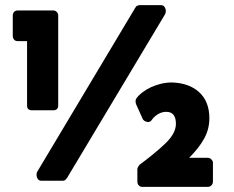

<svg xmlns="http://www.w3.org/2000/svg" viewBox="-20 -708 916 752"><path d="M189 -667Q197 -667 202.5 -661Q208 -655 208 -647V-294Q208 -285 202.5 -280.5Q197 -276 189 -276H106Q86 -276 86 -294V-547H49Q40 -547 35 -553Q30 -559 30 -568V-647Q30 -655 35 -661Q40 -667 49 -667ZM794 -90Q802 -90 808 -83.5Q814 -77 814 -72V3Q814 12 808 18Q802 24 794 24H537Q529 24 523.5 18Q518 12 518 3V-45Q518 -50 521.5 -55.5Q525 -61 527 -63Q588 -108 628.5 -147Q669 -186 669 -223Q669 -270 631 -270Q614 -270 599 -261Q584 -252 575 -239Q568 -228 556 -230.5Q544 -233 539 -242L513 -300Q511 -305 511 -311Q511 -317 513 -321Q522 -334 537.5 -346Q553 -358 571.5 -366.5Q590 -375 611 -380Q632 -385 653 -385Q721 -383 760.5 -346.5Q800 -310 800 -245Q800 -202 779.5 -165Q759 -128 721 -90ZM242 -10V-11Q236 0 226 0H142Q130 0 125.5 -11.5Q121 -23 125 -34L510 -678V-677Q512 -683 517.5 -685.5Q523 -688 528 -688H610Q622 -688 627 -676.5Q632 -665 627 -653Z"/></svg>

Font: Stadtwerke
Style: Bold
Weight: 700
Designer: Santiago Orozco
Foundry: Typemade
Version: Version 1.003